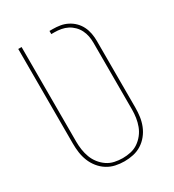

<svg xmlns="http://www.w3.org/2000/svg" viewBox="-180 -838 859 948"><g transform="rotate(-30 250.0 -363.5)"><path d="M250 8Q224 8 199 2.5Q174 -3 152.5 -16.5Q131 -30 114.5 -50.5Q98 -71 88.5 -95Q79 -119 75.5 -144Q72 -169 72 -195V-735H91V-195Q91 -172 94.5 -149Q98 -126 106 -104.5Q114 -83 128.5 -64.5Q143 -46 162 -33Q181 -20 204 -15Q227 -10 250 -10Q273 -10 296 -15Q319 -20 338 -33Q357 -46 371.5 -64.5Q386 -83 394 -104.5Q402 -126 405.5 -149Q409 -172 409 -195V-576Q409 -595 405.5 -613.5Q402 -632 393.5 -649Q385 -666 371.5 -679.5Q358 -693 341.5 -701.5Q325 -710 306 -713.5Q287 -717 268 -717H250V-735H268Q290 -735 311 -731.5Q332 -728 351.5 -718Q371 -708 386 -693Q401 -678 410.5 -659Q420 -640 424 -618.5Q428 -597 428 -576V-195Q428 -169 424.5 -144Q421 -119 411.5 -95Q402 -71 385.5 -50.5Q369 -30 347.5 -16.5Q326 -3 301 2.5Q276 8 250 8Z"/></g></svg>

Font: Iosevka Curly Thin
Style: Regular
Weight: 100
Monospace: yes
Designer: Belleve Invis
Foundry: Belleve Invis
Version: Version 22.1.2; ttfautohint (v1.8.4)